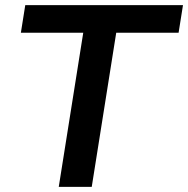

<svg xmlns="http://www.w3.org/2000/svg" viewBox="-20 -725 730 745"><path d="M208 0 303 -598H61L78 -705H690L673 -598H431L336 0Z"/></svg>

Font: Nunito Sans
Style: Bold Italic
Weight: 700
Italic angle: -9°
Designer: Vernon Adams
Foundry: Vernon Adams
Version: Version 3.006; ttfautohint (v1.8.3)